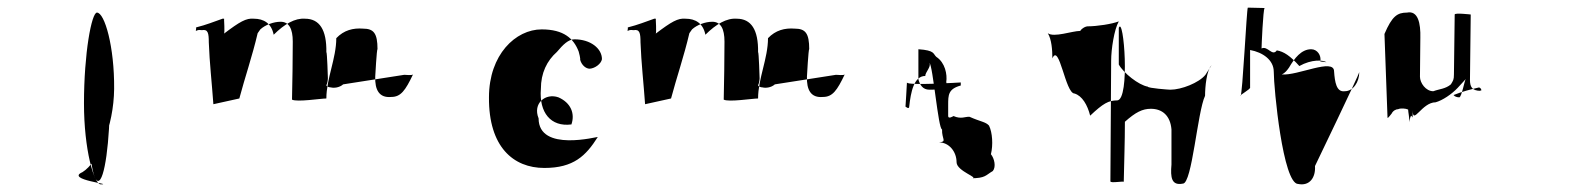

<svg xmlns="http://www.w3.org/2000/svg" viewBox="-20 -487 4129 503"><path d="M196 -36C238 -62 278 -156 279 -254C280 -365 254 -454 234 -454C220 -454 200 -348 200 -216C200 -96 226 -4 244 -4C280 -4 150 -16 196 -36ZM210 -230C210 -113 220 -13 237 -13C254 -13 268 -116 268 -234C269 -349 259 -446 241 -446C222 -446 211 -348 210 -230Z M493 -406C502 -410 503 -408 509 -408C525 -411 527 -400 527 -376C529 -322 535 -270 539 -214L607 -229C621 -282 641 -340 655 -400C655 -400 659 -406 662 -410C675 -422 697 -430 715 -430C737 -430 747 -412 747 -378C747 -326 746 -276 745 -226C758 -219 821 -229 835 -229C835 -281 861 -334 861 -387C881 -408 905 -414 931 -412C959 -412 969 -400 969 -358C967 -360 963 -286 963 -286C962 -252 973 -230 1005 -233C1030 -233 1042 -250 1062 -292C1059 -289 1044 -291 1039 -291L879 -266C869 -257 854 -256 847 -258C843 -258 835 -260 835 -264C837 -266 839 -277 839 -282C839 -282 837 -352 835 -350C836 -409 817 -438 779 -438C753 -440 725 -424 697 -396C691 -426 671 -438 645 -438C625 -440 608 -430 567 -399C569 -402 567 -436 567 -436C569 -439 563 -438 563 -438C540 -430 521 -422 493 -415C495 -418 493 -406 493 -406Z M1261 -232C1260 -102 1325 -47 1406 -47C1483 -47 1515 -79 1546 -128C1547 -130 1391 -87 1391 -177C1375 -216 1409 -244 1443 -232C1475 -218 1487 -190 1477 -161C1423 -154 1392 -192 1397 -254C1397 -296 1413 -328 1439 -351C1455 -370 1469 -384 1485 -384C1527 -384 1557 -360 1557 -332C1555 -320 1539 -308 1525 -307C1515 -307 1504 -316 1500 -330C1501 -332 1497 -350 1496 -352C1483 -386 1457 -410 1399 -410C1331 -410 1261 -344 1261 -232Z M1624 -406C1633 -410 1634 -408 1640 -408C1656 -411 1658 -400 1658 -376C1660 -322 1666 -270 1670 -214L1738 -229C1752 -282 1772 -340 1786 -400C1786 -400 1790 -406 1793 -410C1806 -422 1828 -430 1846 -430C1868 -430 1878 -412 1878 -378C1878 -326 1877 -276 1876 -226C1889 -219 1952 -229 1966 -229C1966 -281 1992 -334 1992 -387C2012 -408 2036 -414 2062 -412C2090 -412 2100 -400 2100 -358C2098 -360 2094 -286 2094 -286C2093 -252 2104 -230 2136 -233C2161 -233 2173 -250 2193 -292C2190 -289 2175 -291 2170 -291L2010 -266C2000 -257 1985 -256 1978 -258C1974 -258 1966 -260 1966 -264C1968 -266 1970 -277 1970 -282C1970 -282 1968 -352 1966 -350C1967 -409 1948 -438 1910 -438C1884 -440 1856 -424 1828 -396C1822 -426 1802 -438 1776 -438C1756 -440 1739 -430 1698 -399C1700 -402 1698 -436 1698 -436C1700 -439 1694 -438 1694 -438C1671 -430 1652 -422 1624 -415C1626 -418 1624 -406 1624 -406Z M2352 -208C2352 -208 2362 -199 2362 -208C2366 -245 2374 -288 2404 -288C2404 -298 2420 -312 2415 -322C2424 -316 2438 -148 2448 -148C2447 -122 2462 -116 2440 -114C2466 -114 2486 -90 2486 -62C2486 -38 2550 -20 2524 -20C2562 -20 2562 -28 2581 -39C2590 -50 2585 -72 2576 -83C2582 -107 2580 -140 2571 -158C2562 -168 2549 -168 2520 -181C2509 -182 2498 -174 2478 -183C2478 -183 2464 -174 2464 -183V-212C2464 -238 2464 -254 2497 -263V-271C2497 -271 2356 -262 2356 -271C2356 -271 2352 -199 2352 -208ZM2386 -279C2390 -265 2397 -252 2415 -252C2448 -252 2469 -254 2480 -261C2510 -270 2459 -256 2459 -272C2462 -292 2456 -323 2433 -338C2424 -346 2430 -355 2386 -358Z M2725 -400C2741 -388 2789 -406 2810 -406C2815 -414 2825 -418 2829 -418C2854 -418 2893 -424 2911 -431C2899 -410 2891 -358 2891 -328L2889 -12C2889 -6 2927 -14 2924 -10C2925 -64 2927 -114 2927 -168C2955 -193 2973 -202 2995 -202C3025 -202 3046 -184 3049 -148V-56C3046 -22 3049 0 3079 -6C3103 -6 3117 -194 3137 -236C3137 -259 3141 -303 3154 -316L3138 -291C3121 -270 3075 -252 3046 -252C3042 -252 2987 -256 2987 -260C2963 -264 2923 -296 2911 -318V-414C2924 -448 2941 -226 2907 -224C2884 -224 2870 -216 2836 -184C2829 -212 2815 -236 2795 -242C2771 -242 2755 -376 2737 -334C2737 -356 2735 -384 2725 -400Z M3230 -236C3224 -236 3258 -254 3255 -258V-356C3288 -350 3317 -330 3317 -299C3317 -256 3341 -5 3381 -5C3411 1 3427 -22 3425 -52C3425 -52 3542 -295 3541 -298C3541 -272 3525 -248 3503 -248C3481 -245 3477 -272 3475 -300C3475 -336 3379 -288 3338 -292C3347 -296 3352 -303 3357 -310C3371 -334 3389 -358 3415 -358C3431 -358 3442 -342 3439 -326L3455 -324C3446 -330 3416 -332 3384 -314C3360 -341 3343 -352 3325 -355C3313 -338 3301 -368 3285 -360C3285 -366 3289 -462 3293 -466L3249 -467C3246 -464 3235 -236 3230 -236Z M3607 -398 3615 -179C3615 -174 3627 -192 3625 -188C3629 -197 3637 -201 3643 -201C3649 -204 3663 -203 3669 -200C3669 -194 3673 -176 3672 -167C3679 -208 3681 -154 3681 -198C3681 -158 3705 -219 3741 -219C3759 -224 3783 -240 3799 -257L3820 -280C3817 -277 3809 -232 3803 -232C3797 -232 3791 -234 3788 -238C3813 -248 3830 -252 3855 -258C3859 -256 3861 -254 3861 -249C3861 -249 3859 -254 3859 -249C3836 -249 3831 -260 3831 -278L3833 -449C3833 -449 3791 -454 3791 -449C3791 -449 3789 -297 3789 -292C3789 -278 3787 -276 3781 -266C3767 -254 3751 -254 3735 -248C3715 -248 3700 -270 3700 -286L3701 -388C3702 -426 3695 -460 3666 -454C3641 -454 3627 -445 3607 -398Z"/></svg>

Font: Zinc
Style: Regular
Weight: 400
Version: Version 1